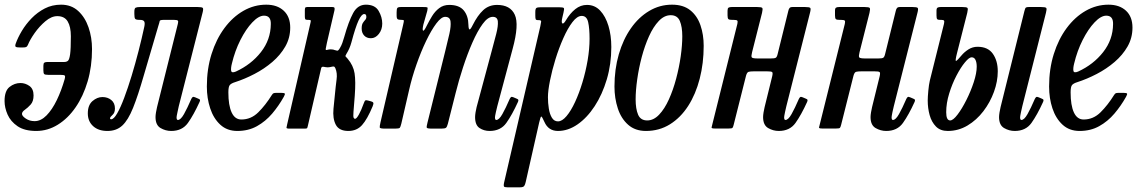

<svg xmlns="http://www.w3.org/2000/svg" viewBox="-30 -550 4874 821"><path d="M-10.5 -118Q-10.5 -161.5 10.8 -178.2Q32 -195 57.5 -195Q78 -195 95.8 -182.5Q113.5 -170 113.5 -142Q113.5 -116.5 101 -102.8Q88.5 -89 76.2 -80.5Q64 -72 64 -63Q64 -54 80.2 -43Q96.5 -32 118 -32Q145 -32 169 -56.5Q193 -81 212.8 -121.8Q232.5 -162.5 246.5 -211.5Q250 -224.5 246.5 -227.2Q243 -230 226 -230H175.5Q163 -230 159.2 -233.2Q155.5 -236.5 155.5 -249V-269Q155.5 -279.5 159.8 -282.2Q164 -285 173.5 -285H245Q254.5 -285 260.5 -290Q266.5 -295 269.8 -318Q273 -341 273 -395Q273 -435.5 259.5 -458.2Q246 -481 215 -481Q190 -481 164.2 -459.2Q138.5 -437.5 118.2 -408.8Q98 -380 89.5 -358.5Q86.5 -351.5 82.5 -349.2Q78.5 -347 67 -347H56.5Q41.5 -347 37.5 -349.8Q33.5 -352.5 37 -363Q46 -388.5 63.2 -417.5Q80.5 -446.5 105.2 -472Q130 -497.5 161.5 -513.8Q193 -530 231 -530Q275 -530 304.2 -503.2Q333.5 -476.5 348.5 -433.2Q363.5 -390 363.5 -340Q363.5 -266 344.8 -202.2Q326 -138.5 293.2 -91Q260.5 -43.5 217.2 -16.8Q174 10 125 10Q75 10 45.2 -10.2Q15.5 -30.5 2.5 -60Q-10.5 -89.5 -10.5 -118Z M345.5 -65Q345.5 -100.5 365.5 -117.8Q385.5 -135 408 -135Q430.5 -135 446 -122.2Q461.5 -109.5 461.5 -86Q461.5 -67.5 451 -58.5Q440.5 -49.5 440.5 -44Q440.5 -40 445.5 -40Q456.5 -40 471 -65Q485.5 -90 501.2 -132Q517 -174 532.8 -225.8Q548.5 -277.5 562.5 -332Q576.5 -386.5 587 -435.5Q590.5 -452 586.5 -458.5Q582.5 -465 569 -465H567Q551.5 -465 548 -469.5Q544.5 -474 544.5 -490V-500Q544.5 -514.5 550.2 -517.2Q556 -520 569.5 -520H814.5Q834 -520 837.2 -516Q840.5 -512 836 -495L734.5 -96Q733 -89 729 -70.8Q725 -52.5 725 -48.5Q725 -37 730.5 -37Q742.5 -37 756.8 -62.2Q771 -87.5 788 -127Q791 -133 794 -135Q797 -137 804 -134L817 -128.5Q823.5 -126 825 -123.5Q826.5 -121 823.5 -114.5Q798 -58.5 773.5 -24.2Q749 10 702 10Q678 10 656.5 -2.5Q635 -15 635 -49.5Q635 -57 637 -69.5Q639 -82 641.5 -92L730.5 -448Q733.5 -459 730.2 -462Q727 -465 714.5 -465H669.5Q653.5 -465 652.8 -459.8Q652 -454.5 647 -439Q609.5 -313.5 584.8 -227.2Q560 -141 539 -88.8Q518 -36.5 493 -13.2Q468 10 429.5 10Q390.5 10 368 -10.8Q345.5 -31.5 345.5 -65Z M854.5 -180Q854.5 -255 874.5 -318.8Q894.5 -382.5 929.8 -430Q965 -477.5 1011 -503.8Q1057 -530 1108.5 -530Q1155.5 -530 1183.2 -504.2Q1211 -478.5 1211 -432Q1211 -388 1190 -351.2Q1169 -314.5 1134.5 -285Q1100 -255.5 1058.2 -233.8Q1016.5 -212 974.5 -198.5Q958.5 -193.5 952.5 -186.2Q946.5 -179 946.5 -155Q946.5 -99.5 960.5 -69.2Q974.5 -39 1002 -39Q1043.5 -39 1074.5 -69.8Q1105.5 -100.5 1132.5 -144Q1136.5 -150.5 1140.8 -151.8Q1145 -153 1156 -153H1170.5Q1185 -153 1187.5 -150.2Q1190 -147.5 1183.5 -136Q1162 -97.5 1133.8 -64.2Q1105.5 -31 1068.8 -10.5Q1032 10 985 10Q941 10 912 -16.8Q883 -43.5 868.8 -86.8Q854.5 -130 854.5 -180ZM978.5 -244Q1044 -274 1085.8 -327.2Q1127.5 -380.5 1128 -447Q1129 -483 1099 -483Q1076 -483 1048.8 -454.2Q1021.5 -425.5 998 -379Q974.5 -332.5 961.5 -278Q956.5 -258 958.5 -247.2Q960.5 -236.5 978.5 -244Z M1563.5 -95.5Q1540.5 -40 1518 -15Q1495.5 10 1459.5 10Q1420 10 1406 -16.5Q1392 -43 1396 -85L1401.5 -140Q1405.5 -182.5 1409.2 -210Q1413 -237.5 1404 -258.5Q1401 -265 1397.5 -265.5Q1394 -266 1388 -264.5Q1384.5 -264 1380.8 -263Q1377 -262 1371.5 -262Q1366.5 -262 1363 -262.8Q1359.5 -263.5 1356 -264Q1345.5 -266.5 1343.5 -259L1286 -10.5Q1284.5 -4 1283 -2Q1281.5 0 1273 0H1208.5Q1194.5 0 1195 -4Q1195.5 -8 1198 -18.5L1297 -449.5Q1299.5 -459.5 1298.8 -462.2Q1298 -465 1289.5 -465H1284.5Q1276.5 -465 1275 -468.8Q1273.5 -472.5 1273.5 -480.5V-506Q1273.5 -513 1275 -516.5Q1276.5 -520 1283.5 -520H1390Q1399.5 -520 1400.5 -515.8Q1401.5 -511.5 1400 -505L1368 -367.5Q1364.5 -350.5 1363 -342.5Q1361.5 -334.5 1367.5 -336.5Q1377 -339 1384.5 -339Q1391 -339 1394.8 -338Q1398.5 -337 1401 -336Q1406.5 -334 1411.8 -333.2Q1417 -332.5 1424 -345.5Q1429.5 -354.5 1433.8 -366.2Q1438 -378 1442 -392Q1460.5 -458 1480 -494Q1499.5 -530 1534.5 -530Q1573.5 -530 1589 -503.5Q1604.5 -477 1604.5 -449Q1604.5 -423.5 1590 -405Q1575.5 -386.5 1556 -386.5Q1538 -386.5 1527.2 -398Q1516.5 -409.5 1516.5 -428Q1516.5 -444 1521.5 -451.8Q1526.5 -459.5 1531.5 -464.8Q1536.5 -470 1536.5 -478Q1536.5 -490 1527.5 -490Q1516 -490 1503 -462Q1490 -434 1473 -370Q1465.5 -342 1451.5 -320Q1445.5 -310.5 1447.8 -308.5Q1450 -306.5 1456.5 -299Q1481 -270 1486.2 -236.5Q1491.5 -203 1487 -141L1481.5 -72Q1480 -52 1482 -47Q1484 -42 1488.5 -42Q1494.5 -42 1504.8 -60.5Q1515 -79 1525 -107Q1529 -118.5 1532.2 -120.5Q1535.5 -122.5 1544 -120L1557 -116.5Q1564.5 -114.5 1566.2 -110.5Q1568 -106.5 1563.5 -95.5Z M1685 -520H1778Q1794 -520 1797 -518.5Q1800 -517 1797 -503.5L1780.5 -445.5Q1775 -421.5 1779.2 -419Q1783.5 -416.5 1795 -440.5Q1805 -460.5 1817.5 -481Q1830 -501.5 1848 -515.2Q1866 -529 1891 -529Q1933.5 -529 1953 -505.5Q1972.5 -482 1973 -443.5Q1973.5 -425 1977.8 -424.2Q1982 -423.5 1991.5 -443Q2012 -484 2036.2 -506.5Q2060.5 -529 2095.5 -529Q2152 -529 2171.2 -487.2Q2190.5 -445.5 2162 -341L2096.5 -96Q2094.5 -89 2090.5 -70.8Q2086.5 -52.5 2086.5 -48.5Q2086.5 -37 2092 -37Q2104 -37 2118.2 -62.2Q2132.5 -87.5 2149.5 -127Q2152.5 -133 2155.5 -135Q2158.5 -137 2165.5 -134L2178.5 -128.5Q2185 -126 2186.2 -123.5Q2187.5 -121 2185 -114.5Q2159.5 -58.5 2135 -24.2Q2110.5 10 2063.5 10Q2039.5 10 2020.5 -2.5Q2001.5 -15 2001.5 -49.5Q2001.5 -57 2003.5 -69.8Q2005.5 -82.5 2008 -92L2072 -330Q2083.5 -372 2092 -405.5Q2100.5 -439 2098.8 -458.5Q2097 -478 2077 -478Q2056 -478 2033.8 -447.5Q2011.5 -417 1990 -368Q1968.5 -319 1950 -262.2Q1931.5 -205.5 1918.5 -153L1885 -20.5Q1881.5 -7.5 1877.2 -3.8Q1873 0 1856.5 0H1818.5Q1796 0 1794.8 -4.2Q1793.5 -8.5 1798 -26L1873.5 -330Q1884 -371.5 1891.5 -405Q1899 -438.5 1896.5 -458.2Q1894 -478 1873.5 -478Q1857 -478 1835.8 -449.8Q1814.5 -421.5 1792.2 -375.2Q1770 -329 1750.8 -274Q1731.5 -219 1719.5 -166L1686 -21Q1682.5 -7 1679.5 -3.5Q1676.5 0 1659 0H1617Q1594.5 0 1593.8 -4.8Q1593 -9.5 1597 -27L1693.5 -442.5Q1697 -457.5 1697 -461.2Q1697 -465 1689.5 -465H1688Q1675 -465 1670.5 -467.8Q1666 -470.5 1666 -483.5V-497.5Q1666 -511 1668.8 -515.5Q1671.5 -520 1685 -520Z M2282 -519H2360Q2378.5 -519 2381 -515.5Q2383.5 -512 2379.5 -496L2374.5 -474.5Q2369.5 -453.5 2374.8 -450Q2380 -446.5 2390 -463.5Q2407.5 -493 2430 -511Q2452.5 -529 2480 -529Q2513.5 -529 2536.5 -504.5Q2559.5 -480 2571.8 -439.2Q2584 -398.5 2584 -349Q2584 -276 2564.8 -211Q2545.5 -146 2513 -96.2Q2480.5 -46.5 2439.8 -18.2Q2399 10 2356 10Q2315 10 2298 -28.5Q2288 -51 2284.8 -51.8Q2281.5 -52.5 2275.5 -26L2218 228Q2215.5 239.5 2211.5 245.2Q2207.5 251 2192.5 251H2140Q2126.5 251 2124.8 247Q2123 243 2125 233L2280.5 -438Q2283.5 -451.5 2284 -457.8Q2284.5 -464 2273 -464H2270Q2262 -464 2260.5 -468.2Q2259 -472.5 2259 -484V-498.5Q2259 -513 2263.8 -516Q2268.5 -519 2282 -519ZM2313 -134Q2313 -109.5 2316.8 -85.8Q2320.5 -62 2330 -46.5Q2339.5 -31 2356 -31Q2373.5 -31 2392.5 -53.5Q2411.5 -76 2429 -113.8Q2446.5 -151.5 2460.5 -197.8Q2474.5 -244 2482.8 -292.5Q2491 -341 2491 -384Q2491 -428.5 2485 -455.2Q2479 -482 2457.5 -482Q2438 -482 2417.8 -455.5Q2397.5 -429 2378.8 -386.8Q2360 -344.5 2345.2 -296.8Q2330.5 -249 2321.8 -205.5Q2313 -162 2313 -134Z M2597.5 -180Q2597.5 -254 2616 -317.8Q2634.5 -381.5 2667.8 -429Q2701 -476.5 2746 -503.2Q2791 -530 2843.5 -530Q2892 -530 2921.8 -506Q2951.5 -482 2965.2 -442Q2979 -402 2979 -354Q2979 -279.5 2962 -213.5Q2945 -147.5 2912.8 -97.2Q2880.5 -47 2834.8 -18.5Q2789 10 2732 10Q2686 10 2656 -16.5Q2626 -43 2611.8 -86.5Q2597.5 -130 2597.5 -180ZM2688 -125Q2688 -84.5 2698.5 -59.8Q2709 -35 2737.5 -35Q2765 -35 2788.5 -59.8Q2812 -84.5 2830.2 -125Q2848.5 -165.5 2861.2 -213.5Q2874 -261.5 2880.8 -309.2Q2887.5 -357 2887.5 -395Q2887.5 -435.5 2877 -460.2Q2866.5 -485 2838 -485Q2810.5 -485 2787 -460.2Q2763.5 -435.5 2745.2 -395Q2727 -354.5 2714.2 -306.5Q2701.5 -258.5 2694.8 -210.8Q2688 -163 2688 -125Z M3433.5 -495 3332.5 -96Q3330.5 -89 3326.8 -70.8Q3323 -52.5 3323 -48.5Q3323 -37 3328.5 -37Q3340.5 -37 3354.8 -62.2Q3369 -87.5 3386 -127Q3389 -133 3392 -135Q3395 -137 3402 -134L3415 -128.5Q3421.5 -126 3422.8 -123.5Q3424 -121 3421.5 -114.5Q3396 -58.5 3371.5 -24.2Q3347 10 3300 10Q3276 10 3254.5 -2.5Q3233 -15 3233 -49.5Q3233 -57 3235 -69.5Q3237 -82 3239.5 -92L3272 -224Q3275.5 -239 3271.5 -242Q3267.5 -245 3248.5 -245H3195.5Q3177.5 -245 3170.8 -242.8Q3164 -240.5 3160 -226L3107 -15.5Q3104.5 -5.5 3101.8 -3Q3099 -0.5 3086 -0.5H3026Q3011.5 -0.5 3012.8 -5.2Q3014 -10 3016.5 -20.5L3123 -448Q3125.5 -459 3122.5 -462Q3119.5 -465 3107 -465H3101Q3088.5 -465 3084.8 -468.2Q3081 -471.5 3081 -484V-504Q3081 -514.5 3085.2 -517.2Q3089.5 -520 3099 -520H3207Q3226.5 -520 3229.5 -516Q3232.5 -512 3228.5 -495L3186 -327Q3181.5 -309.5 3184.5 -304.8Q3187.5 -300 3210.5 -300H3265.5Q3281.5 -300 3286.8 -302.8Q3292 -305.5 3295 -318L3341 -504Q3342.5 -511 3346 -515.5Q3349.5 -520 3359 -520H3412Q3431.5 -520 3434.8 -516Q3438 -512 3433.5 -495Z M3893 -495 3792 -96Q3790 -89 3786.2 -70.8Q3782.5 -52.5 3782.5 -48.5Q3782.5 -37 3788 -37Q3800 -37 3814.2 -62.2Q3828.5 -87.5 3845.5 -127Q3848.5 -133 3851.5 -135Q3854.5 -137 3861.5 -134L3874.5 -128.5Q3881 -126 3882.2 -123.5Q3883.5 -121 3881 -114.5Q3855.5 -58.5 3831 -24.2Q3806.5 10 3759.5 10Q3735.5 10 3714 -2.5Q3692.5 -15 3692.5 -49.5Q3692.5 -57 3694.5 -69.5Q3696.5 -82 3699 -92L3731.5 -224Q3735 -239 3731 -242Q3727 -245 3708 -245H3655Q3637 -245 3630.2 -242.8Q3623.5 -240.5 3619.5 -226L3566.5 -15.5Q3564 -5.5 3561.2 -3Q3558.5 -0.5 3545.5 -0.5H3485.5Q3471 -0.5 3472.2 -5.2Q3473.5 -10 3476 -20.5L3582.5 -448Q3585 -459 3582 -462Q3579 -465 3566.5 -465H3560.5Q3548 -465 3544.2 -468.2Q3540.5 -471.5 3540.5 -484V-504Q3540.5 -514.5 3544.8 -517.2Q3549 -520 3558.5 -520H3666.5Q3686 -520 3689 -516Q3692 -512 3688 -495L3645.5 -327Q3641 -309.5 3644 -304.8Q3647 -300 3670 -300H3725Q3741 -300 3746.2 -302.8Q3751.5 -305.5 3754.5 -318L3800.5 -504Q3802 -511 3805.5 -515.5Q3809 -520 3818.5 -520H3871.5Q3891 -520 3894.2 -516Q3897.5 -512 3893 -495Z M4442.5 -495 4341.5 -96Q4339.5 -89 4335.8 -70.8Q4332 -52.5 4332 -48.5Q4332 -37 4337.5 -37Q4349.5 -37 4363.8 -62.2Q4378 -87.5 4395 -127Q4398 -133 4401 -135Q4404 -137 4411 -134L4424 -128.5Q4430.5 -126 4431.8 -123.5Q4433 -121 4430.5 -114.5Q4405 -58.5 4380.5 -24.2Q4356 10 4309 10Q4285 10 4263.5 -2.5Q4242 -15 4242 -49.5Q4242 -57 4244 -69.5Q4246 -82 4248.5 -92L4350.5 -503Q4353.5 -515.5 4357 -517.8Q4360.5 -520 4369.5 -520H4421Q4440.5 -520 4443.8 -516Q4447 -512 4442.5 -495ZM3946 -205.5 4006.5 -448Q4009 -459 4006.5 -462Q4004 -465 3995.5 -465H3989.5Q3980.5 -465 3977.5 -468.2Q3974.5 -471.5 3974.5 -484V-504Q3974.5 -514.5 3978.8 -517.2Q3983 -520 3992.5 -520H4084.5Q4104 -520 4107 -516Q4110 -512 4106 -495L4062.5 -324Q4053 -287 4058.5 -289.5Q4064 -292 4081 -312.5Q4093.5 -327.5 4111.2 -338.8Q4129 -350 4150 -350Q4194.5 -350 4215.5 -320Q4236.5 -290 4236.5 -245Q4236.5 -202 4220.2 -157.2Q4204 -112.5 4175 -74.5Q4146 -36.5 4107 -13.2Q4068 10 4022.5 10Q3991 10 3972.2 -9Q3953.5 -28 3945.2 -57.8Q3937 -87.5 3937 -120Q3937 -135.5 3939.5 -162Q3942 -188.5 3946 -205.5ZM4016 -70Q4016 -35 4033 -35Q4045.5 -35 4064.5 -60Q4083.5 -85 4102.2 -122.2Q4121 -159.5 4133.8 -198.5Q4146.5 -237.5 4146.5 -265Q4146.5 -283 4141.2 -294Q4136 -305 4124.5 -305Q4114 -305 4096 -283.2Q4078 -261.5 4059.8 -226.5Q4041.5 -191.5 4028.8 -150.2Q4016 -109 4016 -70Z M4456 -180Q4456 -255 4476 -318.8Q4496 -382.5 4531.2 -430Q4566.5 -477.5 4612.5 -503.8Q4658.5 -530 4710 -530Q4757 -530 4784.8 -504.2Q4812.5 -478.5 4812.5 -432Q4812.5 -388 4791.5 -351.2Q4770.5 -314.5 4736 -285Q4701.5 -255.5 4659.8 -233.8Q4618 -212 4576 -198.5Q4560 -193.5 4554 -186.2Q4548 -179 4548 -155Q4548 -99.5 4562 -69.2Q4576 -39 4603.5 -39Q4645 -39 4676 -69.8Q4707 -100.5 4734 -144Q4738 -150.5 4742.2 -151.8Q4746.5 -153 4757.5 -153H4772Q4786.5 -153 4789 -150.2Q4791.5 -147.5 4785 -136Q4763.5 -97.5 4735.2 -64.2Q4707 -31 4670.2 -10.5Q4633.5 10 4586.5 10Q4542.5 10 4513.5 -16.8Q4484.5 -43.5 4470.2 -86.8Q4456 -130 4456 -180ZM4580 -244Q4645.5 -274 4687.2 -327.2Q4729 -380.5 4729.5 -447Q4730.5 -483 4700.5 -483Q4677.5 -483 4650.2 -454.2Q4623 -425.5 4599.5 -379Q4576 -332.5 4563 -278Q4558 -258 4560 -247.2Q4562 -236.5 4580 -244Z"/></svg>

Font: Besley* Condensed
Style: Italic
Weight: 400
Width: 3
Italic angle: -13°
Designer: Owen Earl
Foundry: indestructible type*
Version: Version 3.000; ttfautohint (v1.8.3)